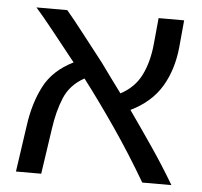

<svg xmlns="http://www.w3.org/2000/svg" viewBox="-46 -641 725 689"><g transform="rotate(5 316.0 -296.5)"><path d="M36 0 60 -166Q71 -248 103 -310Q135 -372 208 -408Q161 -467 122 -516Q83 -565 58 -593H169Q197 -560 231 -516Q265 -472 309 -416Q327 -391 346 -365Q365 -339 385 -312Q436 -339 459.5 -387Q483 -435 489 -499L498 -593H590L581 -496Q573 -414 536.5 -353Q500 -292 426 -256Q469 -195 513 -130.5Q557 -66 596 0H491Q433 -99 371.5 -188.5Q310 -278 252 -354Q201 -326 180.5 -277Q160 -228 151 -163L127 0Z"/></g></svg>

Font: Go Noto Current
Style: Regular
Weight: 400
Designer: Monotype Design Team
Foundry: Monotype Imaging Inc.
Version: Version 2.007; ttfautohint (v1.8) -l 8 -r 50 -G 200 -x 14 -D